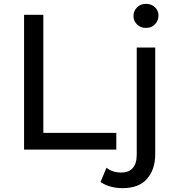

<svg xmlns="http://www.w3.org/2000/svg" viewBox="-20 -777 918 997"><path d="M584 0H105V-700H205V-87H584ZM617 200Q549 200 502 168L533 94Q563 119 611 119Q648 119 669 96Q690 73 690 26V-530H786V24Q786 102 744 151Q702 200 617 200ZM738 -632Q709 -632 691 -650.5Q673 -669 673 -694Q673 -719 691 -738Q709 -757 738 -757Q766 -757 784.5 -739.5Q803 -722 803 -696Q803 -670 785 -651Q767 -632 738 -632Z"/></svg>

Font: Argentum Novus
Style: Regular
Weight: 400
Designer: Julieta Ulanovsky
Foundry: Julieta Ulanovsky
Version: Version 7.20;July 27, 2021;FontCreator 13.0.0.2683 64-bit